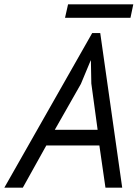

<svg xmlns="http://www.w3.org/2000/svg" viewBox="-53 -863 633 883"><path d="M404 -194H160L52 0H-33L371 -711H408L509 0H432ZM199 -266H396L367 -479L365 -585H364L319 -477ZM260 -843H560L547 -781H246Z"/></svg>

Font: PT Sans
Style: Italic
Weight: 400
Italic angle: -12°
Designer: A.Korolkova, O.Umpeleva, V.Yefimov
Foundry: ParaType Ltd
Version: Version 2.003W OFL